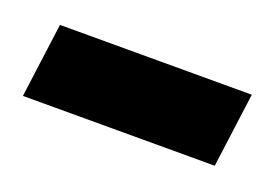

<svg xmlns="http://www.w3.org/2000/svg" viewBox="-34 -388 341 237"><g transform="rotate(20 136.5 -270.0)"><path d="M3 -221 16 -319H268L255 -221Z"/></g></svg>

Font: Archivo Narrow
Style: Italic
Weight: 400
Italic angle: -8°
Designer: Hector Gatti
Foundry: Omnibus-Type
Version: Version 3.002